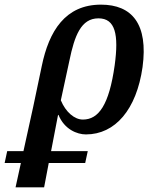

<svg xmlns="http://www.w3.org/2000/svg" viewBox="-120 -568 677 827"><path d="M-100 134H-30L-53 239H70L90 134H247L258 83H100L130 -73H132C157 -11 212 11 250 11C376 11 468 -96 494 -279C519 -464 449 -548 315 -548C161 -548 91 -434 60 -284L23 -108L-19 83H-89ZM237 -53C201 -53 163 -85 142 -136L179 -307C201 -414 229 -489 304 -489C377 -489 392 -419 374 -287C350 -116 305 -53 237 -53Z"/></svg>

Font: Noto Serif Condensed SemiBold
Style: Italic
Weight: 600
Width: 3
Italic angle: -12°
Designer: Monotype Design Team
Foundry: Monotype Imaging Inc.
Version: Version 2.014